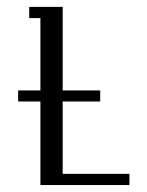

<svg xmlns="http://www.w3.org/2000/svg" viewBox="-20 -532 424 552"><path d="M32.2 -240.2V-272H96.2V-480H64V-512.2H160.2V-272H268.1V-240.2H160.2V-32.2H352.1V0H96.2V-240.2Z"/></svg>

Font: Gawaa
Style: Regular
Weight: 400
Designer: T. Christopher White
Version: Version 1.0